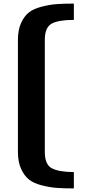

<svg xmlns="http://www.w3.org/2000/svg" viewBox="-20 -907 492 1071"><path d="M80 -59V-685Q80 -740 97.5 -778.5Q115 -817 141 -837.5Q167 -858 211.5 -869.5Q256 -881 295 -884Q334 -887 392 -887V-796Q306 -796 268 -775Q230 -754 230 -685V-59Q230 10 268 31Q306 52 392 53V144Q334 144 295 141Q256 138 211.5 126.5Q167 115 141 94Q115 73 97.5 34.5Q80 -4 80 -59Z"/></svg>

Font: Aneo
Style: Bold
Weight: 700
Designer: Anastasios Pappas
Foundry: Anastasios Pappas
Version: Version 1.000